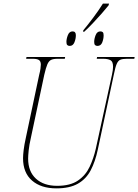

<svg xmlns="http://www.w3.org/2000/svg" viewBox="-20 -1028 762 1058"><path d="M439 -861Q464 -891 494 -931Q524 -971 547 -1008H581L578 -998Q563 -979 540 -953Q517 -927 491.5 -900Q466 -873 444 -853H438ZM364 -775Q356 -775 351 -779.5Q346 -784 346 -797Q346 -814 354 -834.5Q362 -855 380 -855Q398 -855 398 -834Q398 -814 390 -794.5Q382 -775 364 -775ZM517 -775Q509 -775 504 -779.5Q499 -784 499 -797Q499 -814 507 -834.5Q515 -855 533 -855Q542 -855 546.5 -850.5Q551 -846 551 -833Q551 -814 543.5 -794.5Q536 -775 517 -775ZM291 10Q206 10 156.5 -33Q107 -76 107 -156Q107 -174 110.5 -202.5Q114 -231 122 -267L196 -616Q201 -635 203 -649.5Q205 -664 205 -672Q205 -690 195 -697Q185 -704 161 -704H124L126 -714H339L337 -704H297Q274 -704 261.5 -698Q249 -692 241 -673.5Q233 -655 224 -616L150 -268Q141 -229 138 -199Q135 -169 135 -154Q135 -83 178 -43.5Q221 -4 295 -4Q367 -4 409.5 -33Q452 -62 474 -109Q496 -156 508 -209L597 -616Q603 -644 603 -660Q603 -689 588.5 -696.5Q574 -704 549 -704H513L515 -714H722L720 -704H679Q656 -704 643.5 -699Q631 -694 623 -675.5Q615 -657 607 -616L519 -204Q505 -138 480 -90Q455 -42 409.5 -16Q364 10 291 10Z"/></svg>

Font: Noto Serif Display SemiCondensed Thin
Style: Italic
Weight: 100
Width: 4
Italic angle: -12°
Designer: Monotype Design Team
Foundry: Monotype Imaging Inc.
Version: Version 2.009